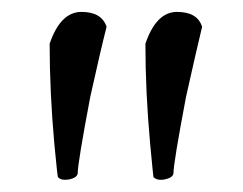

<svg xmlns="http://www.w3.org/2000/svg" viewBox="-20 -681 406 321"><path d="M317.9 -636.2Q309.1 -600.1 291 -519Q270 -408.2 270 -391.1Q269 -383.8 254.9 -380.9Q252 -380.4 249 -380.4Q240.7 -380.4 236.8 -384.8Q236.8 -383.8 236.8 -383.8Q236.3 -383.8 231 -440.9Q223.1 -527.8 223.1 -607.9Q241.2 -661.1 275.9 -661.1Q310.1 -661.1 317.9 -636.2ZM158.2 -636.2Q148.9 -600.1 130.9 -519Q109.9 -408.2 109.9 -391.1Q108.9 -383.8 95.2 -380.9Q91.8 -380.4 88.9 -380.4Q80.6 -380.4 77.1 -384.8Q77.1 -383.8 77.1 -383.8Q76.2 -383.8 70.8 -440.9Q63 -527.8 63 -607.9Q81.1 -661.1 116.2 -661.1Q149.9 -661.1 158.2 -636.2Z"/></svg>

Font: Eadui
Style: Medium
Weight: 500
Designer: Peter S. Baker
Version: Version 1.1